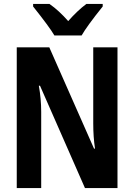

<svg xmlns="http://www.w3.org/2000/svg" viewBox="-20 -954 691 974"><path d="M256 -774H394C411 -804 447 -854 501 -921V-934H418C386 -910 356 -881 326 -847C295 -882 264 -911 231 -934H148V-921C203 -852 240 -802 256 -774ZM65 0H189V-386C189 -431 185 -475 177 -519H183L411 0H576V-714H453V-328C453 -282 456 -239 462 -200H457L230 -714H65Z"/></svg>

Font: Kathrein 77 Bold Condensed
Style: Regular
Weight: 700
Width: 3
Designer: Lazydogs Typefoundry, based on Open Sans by Ascender Corporation
Foundry: Lazydogs Typefoundry
Version: Version 1.003;PS 001.003;hotconv 1.0.88;makeotf.lib2.5.64775